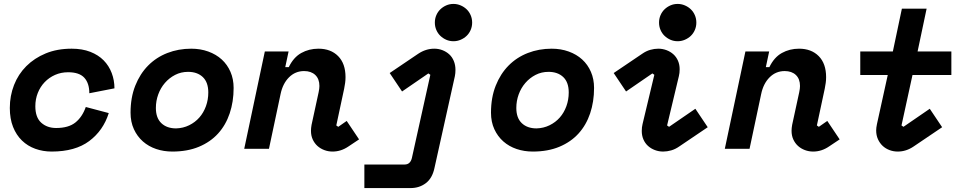

<svg xmlns="http://www.w3.org/2000/svg" viewBox="-20 -758 4936 978"><path d="M534 -182Q506 -93 434.5 -39.5Q363 14 243 14Q199 14 160 0Q121 -14 92 -42Q63 -70 46.5 -111.5Q30 -153 30 -208Q30 -270 51.5 -325Q73 -380 114 -421Q155 -462 213 -486Q271 -510 345 -510Q399 -510 440 -494Q481 -478 508 -450.5Q535 -423 549 -386Q563 -349 563 -308L435 -283Q435 -334 409.5 -362Q384 -390 327 -390Q291 -390 260.5 -376.5Q230 -363 207.5 -339.5Q185 -316 172.5 -284.5Q160 -253 160 -217Q160 -160 190 -133Q220 -106 266 -106Q329 -106 364 -134Q399 -162 417 -213Z M1170 -310Q1170 -240 1150 -180.5Q1130 -121 1091 -78Q1052 -35 993.5 -10.5Q935 14 858 14Q814 14 775.5 1Q737 -12 708 -37.5Q679 -63 662 -100Q645 -137 645 -184Q645 -261 669 -321.5Q693 -382 734.5 -424Q776 -466 832.5 -488Q889 -510 954 -510Q1001 -510 1041 -495.5Q1081 -481 1109.5 -455Q1138 -429 1154 -392Q1170 -355 1170 -310ZM877 -104Q913 -105 943.5 -120Q974 -135 995.5 -159.5Q1017 -184 1029 -217Q1041 -250 1041 -287Q1041 -339 1013 -365.5Q985 -392 938 -392Q902 -392 872 -376.5Q842 -361 820 -335.5Q798 -310 786 -277Q774 -244 774 -208Q774 -157 802 -130.5Q830 -104 877 -104Z M1603 -288Q1607 -307 1607 -320Q1607 -356 1586 -376Q1565 -396 1529 -396Q1484 -396 1452 -364Q1420 -332 1409 -278L1350 0H1224L1329 -496H1450L1433 -416H1451Q1475 -466 1514.5 -488Q1554 -510 1602 -510Q1665 -510 1702.5 -472Q1740 -434 1740 -365Q1740 -349 1738 -335.5Q1736 -322 1733 -306L1693 -119L1703 -112L1746 -142L1809 -48L1755 -12Q1717 14 1674 14Q1652 14 1632 6.5Q1612 -1 1597 -14.5Q1582 -28 1573 -47.5Q1564 -67 1564 -92Q1564 -105 1567 -122Z M2385 -643Q2385 -623 2377.5 -605.5Q2370 -588 2357 -575.5Q2344 -563 2326.5 -555.5Q2309 -548 2290 -548Q2270 -548 2253 -555.5Q2236 -563 2223 -575.5Q2210 -588 2202.5 -605.5Q2195 -623 2195 -643Q2195 -663 2202.5 -680.5Q2210 -698 2223 -710.5Q2236 -723 2253 -730.5Q2270 -738 2290 -738Q2309 -738 2326.5 -730.5Q2344 -723 2357 -710.5Q2370 -698 2377.5 -680.5Q2385 -663 2385 -643ZM2193 98Q2182 150 2149 175Q2116 200 2071 200H1836V80H2041Q2070 80 2078 47L2172 -377L2162 -384L2028 -292L1965 -386L2110 -484Q2149 -510 2192 -510Q2214 -510 2233.5 -502.5Q2253 -495 2268 -481.5Q2283 -468 2291.5 -447.5Q2300 -427 2300 -402Q2300 -385 2297 -370Z M3006 -310Q3006 -240 2986 -180.5Q2966 -121 2927 -78Q2888 -35 2829.5 -10.5Q2771 14 2694 14Q2650 14 2611.5 1Q2573 -12 2544 -37.5Q2515 -63 2498 -100Q2481 -137 2481 -184Q2481 -261 2505 -321.5Q2529 -382 2570.5 -424Q2612 -466 2668.5 -488Q2725 -510 2790 -510Q2837 -510 2877 -495.5Q2917 -481 2945.5 -455Q2974 -429 2990 -392Q3006 -355 3006 -310ZM2713 -104Q2749 -105 2779.5 -120Q2810 -135 2831.5 -159.5Q2853 -184 2865 -217Q2877 -250 2877 -287Q2877 -339 2849 -365.5Q2821 -392 2774 -392Q2738 -392 2708 -376.5Q2678 -361 2656 -335.5Q2634 -310 2622 -277Q2610 -244 2610 -208Q2610 -157 2638 -130.5Q2666 -104 2713 -104Z M3440 -12Q3420 2 3399 8Q3378 14 3358 14Q3336 14 3316 6.5Q3296 -1 3281 -14.5Q3266 -28 3257.5 -47.5Q3249 -67 3249 -91Q3249 -110 3253 -126L3313 -377L3303 -384L3169 -292L3106 -386L3251 -484Q3271 -498 3292 -504Q3313 -510 3333 -510Q3355 -510 3375 -502.5Q3395 -495 3410 -481.5Q3425 -468 3433.5 -448.5Q3442 -429 3442 -405Q3442 -386 3438 -370L3378 -119L3388 -112L3522 -204L3585 -110ZM3527 -643Q3527 -623 3519.5 -605.5Q3512 -588 3499 -575.5Q3486 -563 3468.5 -555.5Q3451 -548 3432 -548Q3412 -548 3395 -555.5Q3378 -563 3365 -575.5Q3352 -588 3344.5 -605.5Q3337 -623 3337 -643Q3337 -663 3344.5 -680.5Q3352 -698 3365 -710.5Q3378 -723 3395 -730.5Q3412 -738 3432 -738Q3451 -738 3468.5 -730.5Q3486 -723 3499 -710.5Q3512 -698 3519.5 -680.5Q3527 -663 3527 -643Z M4051 -288Q4055 -307 4055 -320Q4055 -356 4034 -376Q4013 -396 3977 -396Q3932 -396 3900 -364Q3868 -332 3857 -278L3798 0H3672L3777 -496H3898L3881 -416H3899Q3923 -466 3962.5 -488Q4002 -510 4050 -510Q4113 -510 4150.5 -472Q4188 -434 4188 -365Q4188 -349 4186 -335.5Q4184 -322 4181 -306L4141 -119L4151 -112L4194 -142L4257 -48L4203 -12Q4165 14 4122 14Q4100 14 4080 6.5Q4060 -1 4045 -14.5Q4030 -28 4021 -47.5Q4012 -67 4012 -92Q4012 -105 4015 -122Z M4502 -376H4362V-496H4528L4574 -714H4700L4654 -496H4826V-376H4628L4572 -119L4582 -112L4716 -204L4779 -110L4634 -12Q4596 14 4553 14Q4531 14 4511 6.5Q4491 -1 4476 -15Q4461 -29 4452 -49Q4443 -69 4443 -94Q4443 -102 4444 -108.5Q4445 -115 4447 -126Z"/></svg>

Font: Space Mono
Style: Bold Italic
Weight: 700
Italic angle: -12°
Monospace: yes
Designer: Colophon Foundry / Benjamin Critton
Foundry: Colophon Foundry
Version: Version 1.000;PS 1.000;hotconv 1.0.81;makeotf.lib2.5.63406